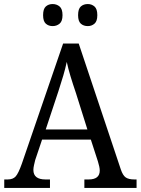

<svg xmlns="http://www.w3.org/2000/svg" viewBox="-20 -929 695 949"><path d="M1 0V-42H18Q44 -42 57.5 -57Q71 -72 88 -120L292 -714H369L577 -92Q587 -62 601.5 -52Q616 -42 644 -42H655V0H397V-42H418Q473 -42 473 -86Q473 -95 470.5 -106.5Q468 -118 464 -131L429 -239H188L154 -138Q151 -126 148 -112.5Q145 -99 145 -89Q145 -42 205 -42H227V0ZM206 -289H412L355 -470Q340 -514 328.5 -552Q317 -590 310 -623Q303 -590 293 -556Q283 -522 269 -479ZM414 -800Q393 -800 379.5 -812Q366 -824 366 -854Q366 -885 379.5 -897Q393 -909 414 -909Q433 -909 447 -897Q461 -885 461 -854Q461 -824 447 -812Q433 -800 414 -800ZM240 -800Q220 -800 206.5 -812Q193 -824 193 -854Q193 -885 206.5 -897Q220 -909 240 -909Q260 -909 274.5 -897Q289 -885 289 -854Q289 -824 274.5 -812Q260 -800 240 -800Z"/></svg>

Font: Noto Serif Tamil SemiCondensed
Style: Italic
Weight: 400
Width: 4
Italic angle: -12°
Designer: Indian Type Foundry, Tom Grace, and the Monotype Design Team
Foundry: Monotype Imaging Inc.
Version: Version 2.003; ttfautohint (v1.8.4.7-5d5b)